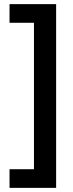

<svg xmlns="http://www.w3.org/2000/svg" viewBox="-20 -744 354 927"><path d="M26 73H144V-634H26V-724H251V163H26Z"/></svg>

Font: Noto Sans Khmer UI Condensed SemiBold
Style: Regular
Weight: 600
Width: 3
Designer: Danh Hong and the Monotype Design Team
Foundry: Monotype Imaging Inc.
Version: Version 2.002; ttfautohint (v1.8.4.7-5d5b)